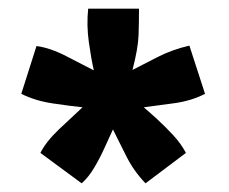

<svg xmlns="http://www.w3.org/2000/svg" viewBox="-20 -713 528 442"><path d="M183 -693Q179 -655 184.5 -616Q190 -577 196 -551Q169 -565 132 -584Q95 -603 64 -607L29 -497Q61 -481 101 -475Q141 -469 170 -466Q146 -444 116 -415.5Q86 -387 73 -361L168 -291Q184 -305 197.5 -328Q211 -351 221.5 -374.5Q232 -398 240 -415Q254 -387 271 -353Q288 -319 315 -291L408 -361Q397 -382 379 -401.5Q361 -421 342.5 -438Q324 -455 311 -466Q343 -470 382 -475.5Q421 -481 452 -497L416 -608Q377 -599 343.5 -582Q310 -565 285 -552Q298 -602 299 -632.5Q300 -663 300 -693Z"/></svg>

Font: Repo Bold
Style: Bold
Weight: 700
Designer: Stefan Peev
Foundry: Context Ltd
Version: Version 1.502